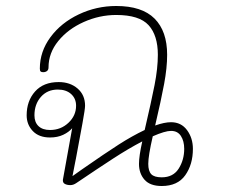

<svg xmlns="http://www.w3.org/2000/svg" viewBox="-20 -618 754 641"><path d="M624 -121Q624 -69 598.5 -33Q573 3 520 3Q481 3 462.5 -18Q444 -39 444 -71Q444 -97 455 -146Q409 -122 357.5 -88.5Q306 -55 235 -7Q225 0 215 0Q204 0 196.5 -4Q189 -8 190 -18L221 -190Q210 -177 191 -168Q172 -159 147 -159Q110 -159 89.5 -180.5Q69 -202 69 -233Q69 -281 97 -312.5Q125 -344 176 -344Q214 -344 239 -322.5Q264 -301 264 -265Q264 -254 255.5 -207.5Q247 -161 233 -86Q234 -92 222 -30Q250 -50 253 -52Q332 -107 376.5 -135.5Q421 -164 463 -184Q485 -278 496 -334Q507 -390 507 -435Q507 -500 476 -534Q445 -568 368 -568Q312 -568 259.5 -544.5Q207 -521 174.5 -481Q142 -441 142 -393Q142 -385 137 -381Q132 -377 124 -377Q118 -377 115.5 -379.5Q113 -382 113 -389Q113 -446 148.5 -494Q184 -542 243 -570Q302 -598 368 -598Q454 -598 496 -556Q538 -514 538 -435Q538 -392 528 -338Q518 -284 498 -199Q529 -210 551 -210Q585 -210 604.5 -183.5Q624 -157 624 -121ZM234 -265Q234 -289 217.5 -304Q201 -319 173 -319Q138 -319 116.5 -294.5Q95 -270 95 -233Q95 -210 108.5 -197Q122 -184 147 -184Q183 -184 208.5 -208Q234 -232 234 -265ZM595 -121Q595 -147 584 -164Q573 -181 551 -181Q531 -181 490 -163Q475 -98 475 -71Q475 -47 485 -36.5Q495 -26 520 -26Q558 -26 576.5 -55Q595 -84 595 -121Z"/></svg>

Font: Mali ExtraLight
Style: Italic
Weight: 275
Italic angle: -10°
Version: Version 1.000; ttfautohint (v1.6)